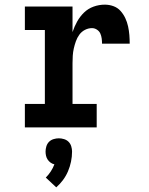

<svg xmlns="http://www.w3.org/2000/svg" viewBox="-20 -548 640 826"><path d="M87 0V-101H173V-419H87V-520H292V-410Q300 -434 312 -455.5Q324 -477 341.5 -494Q359 -511 382.5 -519.5Q406 -528 431 -528Q450 -528 468 -521.5Q486 -515 498.5 -501Q511 -487 519 -470Q527 -453 531 -434.5Q535 -416 536.5 -397.5Q538 -379 538 -360H419Q419 -371 417.5 -382.5Q416 -394 411.5 -404Q407 -414 397 -420.5Q387 -427 376 -427Q360 -427 345.5 -419.5Q331 -412 321.5 -399Q312 -386 306.5 -370.5Q301 -355 297.5 -339.5Q294 -324 293 -308Q292 -292 292 -276V-101H396V0ZM222 258 177 216Q189 204 198.5 189.5Q208 175 214 159Q205 157 197.5 151.5Q190 146 185 138.5Q180 131 178 122Q176 113 176 104Q176 93 179.5 81.5Q183 70 191 62Q199 54 210.5 50.5Q222 47 233 47Q244 47 255.5 50.5Q267 54 275 62Q283 70 286.5 81.5Q290 93 290 104Q290 126 285.5 147.5Q281 169 272.5 189Q264 209 251 226.5Q238 244 222 258Z"/></svg>

Font: Iosevka HT Extended
Style: Bold
Weight: 700
Width: 7
Monospace: yes
Designer: Belleve Invis
Foundry: Belleve Invis
Version: Version 32.3.0; ttfautohint (v1.8.4)